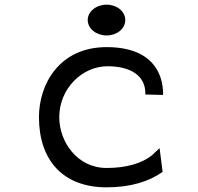

<svg xmlns="http://www.w3.org/2000/svg" viewBox="-20 -792 847 823"><path d="M437 -640C481 -640 517 -669 517 -706C517 -743 481 -772 437 -772C393 -772 356 -743 356 -706C356 -669 393 -640 437 -640ZM437 -72C311 -72 234 -184 234 -290C234 -411 331 -508 441 -508C538 -508 603 -469 603 -392V-387L679 -385V-390C679 -479 631 -590 437 -590C235 -590 147 -432 147 -290C147 -105 250 11 437 11C541 11 620 -15 675 -54L677 -56L664 -157L631 -126C588 -92 522 -72 437 -72Z"/></svg>

Font: Charger Monospace
Style: Regular
Weight: 400
Designer: Jasper
Foundry: Cannot Into Space Fonts
Version: Version 0.980